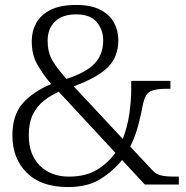

<svg xmlns="http://www.w3.org/2000/svg" viewBox="-20 -744 748 774"><path d="M254 10Q145 10 87.5 -48Q30 -106 30 -197Q30 -281 72 -328Q114 -375 186 -405Q152 -446 130 -484.5Q108 -523 108 -578Q108 -618 126 -651Q144 -684 183.5 -704Q223 -724 288 -724Q348 -724 385.5 -704Q423 -684 440 -652Q457 -620 457 -582Q457 -515 415 -473Q373 -431 277 -396L475 -184Q494 -233 501.5 -286.5Q509 -340 509 -382V-418H667V-386H648Q608 -386 586.5 -376Q565 -366 556 -322Q549 -283 537 -238Q525 -193 505 -153L595 -57Q609 -42 628.5 -37Q648 -32 689 -32H701V0H564L472 -99Q437 -55 385.5 -22.5Q334 10 254 10ZM248 -426Q326 -451 361 -487.5Q396 -524 396 -581Q396 -624 370 -655Q344 -686 287 -686Q231 -686 201.5 -657Q172 -628 172 -580Q172 -534 190.5 -501.5Q209 -469 248 -426ZM258 -32Q325 -32 370.5 -59.5Q416 -87 445 -128L217 -374Q185 -360 157 -338Q129 -316 112.5 -282.5Q96 -249 96 -199Q96 -120 141 -76Q186 -32 258 -32Z"/></svg>

Font: Noto Serif Gurmukhi Light
Style: Regular
Weight: 300
Designer: Vaibhav Singh and the Monotype Design Team
Foundry: Monotype Imaging Inc.
Version: Version 2.004; ttfautohint (v1.8.4.7-5d5b)